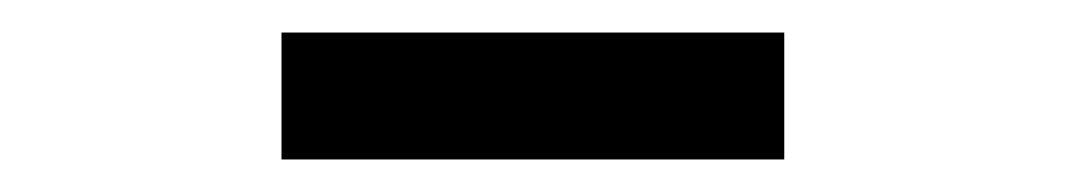

<svg xmlns="http://www.w3.org/2000/svg" viewBox="-20 -770 655 118"><path d="M153 -672V-750H462V-672Z"/></svg>

Font: Noto Sans HK Thin Medium
Style: Regular
Weight: 500
Version: Version 2.004-H2;hotconv 1.0.118;makeotfexe 2.5.65603